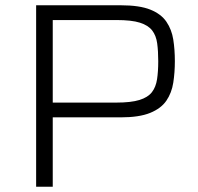

<svg xmlns="http://www.w3.org/2000/svg" viewBox="-20 -708 749 728"><path d="M117 0V-688H438Q509 -688 550 -671.5Q591 -655 611 -625.5Q631 -596 637 -558Q643 -520 643 -476Q643 -433 637 -394.5Q631 -356 611 -326.5Q591 -297 549.5 -280Q508 -263 437 -263H180V0ZM180 -319H421Q477 -319 509 -329Q541 -339 556 -358.5Q571 -378 575.5 -407.5Q580 -437 580 -476Q580 -514 576 -543.5Q572 -573 557 -592.5Q542 -612 510.5 -622Q479 -632 422 -632H180Z"/></svg>

Font: Saira SemiExpanded Light
Style: Regular
Weight: 300
Width: 6
Designer: Hector Gatti with collaboration of the Omnibus-Type team
Foundry: Omnibus-Type
Version: Version 1.101